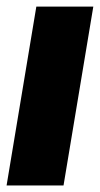

<svg xmlns="http://www.w3.org/2000/svg" viewBox="-25 -566 305 586"><path d="M-4.9 0 85.9 -545.9H259.8L168.9 0Z"/></svg>

Font: Inter Tight ExtraBold
Style: Italic
Weight: 800
Italic angle: -9.39999°
Designer: Rasmus Andersson
Foundry: rsms
Version: Version 3.004